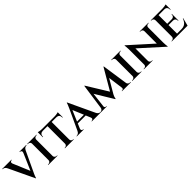

<svg xmlns="http://www.w3.org/2000/svg" viewBox="421 -2236 3866 3866"><g transform="rotate(-45 2353.5 -303.0)"><path d="M324 13 36 -594H176L368 -139ZM324 13 319 -87 540 -597H610L377 -102Q375 -99 368.5 -84.5Q362 -70 354 -51.5Q346 -33 340 -15.5Q334 2 332 13ZM511 -531Q522 -560 508.5 -575Q495 -590 477 -590H470V-600H666V-590Q666 -590 662 -590Q658 -590 658 -590Q638 -590 616 -576.5Q594 -563 579 -531ZM202 -531H66Q51 -563 29.5 -576.5Q8 -590 -12 -590Q-12 -590 -16 -590Q-20 -590 -20 -590V-600H244V-590H236Q220 -590 206 -575Q192 -560 202 -531Z M882 -600V0H765V-600ZM768 -63V0H691V-10Q691 -10 697.5 -10Q704 -10 704 -10Q729 -10 747 -25.5Q765 -41 765 -63ZM879 -63H882Q883 -41 900.5 -25.5Q918 -10 944 -10Q944 -10 949.5 -10Q955 -10 956 -10V0H879ZM879 -537V-600H956L955 -590Q955 -590 949.5 -590Q944 -590 944 -590Q918 -590 900.5 -575Q883 -560 882 -537ZM768 -537H765Q765 -560 747 -575Q729 -590 704 -590Q703 -590 697 -590Q691 -590 691 -590V-600H768Z M1353 -597V0H1234V-597ZM1578 -601V-564H1009V-601ZM1578 -567V-473H1567V-485Q1568 -520 1547.5 -541.5Q1527 -563 1490 -564V-567ZM1578 -617V-591L1470 -601Q1490 -601 1512 -603.5Q1534 -606 1552.5 -610Q1571 -614 1578 -617ZM1236 -63V0H1167V-10Q1167 -10 1172.5 -10Q1178 -10 1178 -10Q1201 -10 1217 -25.5Q1233 -41 1234 -63ZM1349 -63H1353Q1353 -41 1369.5 -25.5Q1386 -10 1409 -10Q1409 -10 1414 -10Q1419 -10 1419 -10V0H1349ZM1097 -567V-564Q1060 -563 1039.5 -541.5Q1019 -520 1019 -485V-473H1009V-567ZM1009 -617Q1017 -614 1035 -610Q1053 -606 1075 -603.5Q1097 -601 1116 -601L1009 -591Z M1850 -623 2139 -6H2000L1805 -471ZM1660 -68Q1649 -40 1663 -25Q1677 -10 1694 -10H1702V0H1505V-10Q1505 -10 1509 -10Q1513 -10 1513 -10Q1534 -10 1556 -23.5Q1578 -37 1592 -68ZM1850 -623 1853 -520 1632 -3H1562L1797 -508Q1798 -512 1804.5 -526Q1811 -540 1819 -559Q1827 -578 1833.5 -595.5Q1840 -613 1841 -623ZM1947 -208V-172H1688V-208ZM1974 -68H2110Q2124 -37 2146 -23.5Q2168 -10 2188 -10Q2188 -10 2192 -10Q2196 -10 2196 -10V0H1932V-10H1940Q1957 -10 1971 -25Q1985 -40 1974 -68Z M2877 -613 2886 -523 2629 -84Q2629 -84 2620.5 -68Q2612 -52 2603.5 -28.5Q2595 -5 2593 17H2584L2553 -58ZM2272 -65V0H2172V-10Q2172 -10 2179 -10Q2186 -10 2186 -10Q2211 -10 2230 -24.5Q2249 -39 2253 -65ZM2311 -50Q2310 -38 2318 -24Q2326 -10 2347 -9H2361V0H2302L2306 -50ZM2331 -613H2339L2369 -529L2306 0H2244ZM2339 -613 2628 -144 2584 17 2317 -424ZM2886 -613 2976 0H2848L2793 -411L2877 -613ZM2946 -65H2966Q2970 -39 2989 -24.5Q3008 -10 3032 -10Q3032 -10 3039.5 -10Q3047 -10 3047 -10V0H2946ZM2841 -50H2847L2851 0H2792V-9H2806Q2829 -10 2836 -24Q2843 -38 2841 -50Z M3275 -600V0H3158V-600ZM3161 -63V0H3084V-10Q3084 -10 3090.5 -10Q3097 -10 3097 -10Q3122 -10 3140 -25.5Q3158 -41 3158 -63ZM3272 -63H3275Q3276 -41 3293.5 -25.5Q3311 -10 3337 -10Q3337 -10 3342.5 -10Q3348 -10 3349 -10V0H3272ZM3272 -537V-600H3349L3348 -590Q3348 -590 3342.5 -590Q3337 -590 3337 -590Q3311 -590 3293.5 -575Q3276 -560 3275 -537ZM3161 -537H3158Q3158 -560 3140 -575Q3122 -590 3097 -590Q3096 -590 3090 -590Q3084 -590 3084 -590V-600H3161Z M3487 -614 4063 -96 4073 13 3497 -506ZM3490 -61V0H3416V-10Q3416 -10 3424 -10Q3432 -10 3432 -10Q3455 -10 3471 -24.5Q3487 -39 3487 -61ZM3593 -61Q3594 -39 3610.5 -24.5Q3627 -10 3648 -10Q3648 -10 3656.5 -10Q3665 -10 3665 -10V0H3591V-61ZM3487 -614 3593 -495V0H3487V-497Q3487 -548 3482 -581Q3477 -614 3477 -614ZM4072 -600V-107Q4072 -73 4074.5 -46Q4077 -19 4079.5 -3Q4082 13 4082 13H4073L3966 -111V-600ZM4069 -539V-600H4144V-590Q4144 -590 4135.5 -590Q4127 -590 4127 -590Q4105 -590 4088.5 -575.5Q4072 -561 4072 -539ZM3966 -539Q3965 -561 3949 -575.5Q3933 -590 3911 -590Q3911 -590 3902.5 -590Q3894 -590 3894 -590V-600H3968V-539Z M4396 -600V0H4279V-600ZM4642 -37 4657 0H4394V-37ZM4603 -317V-280H4394V-317ZM4649 -600V-563H4394V-600ZM4703 -170 4659 0H4493L4525 -37Q4571 -37 4603.5 -53.5Q4636 -70 4658 -100Q4680 -130 4694 -170ZM4603 -282V-204H4593V-213Q4593 -241 4576 -260Q4559 -279 4528 -280V-282ZM4603 -392V-315H4528V-317Q4559 -317 4576 -336Q4593 -355 4593 -383V-392ZM4649 -566V-472H4638V-483Q4638 -519 4618 -541Q4598 -563 4561 -563V-566ZM4649 -616V-590L4541 -600Q4570 -600 4603 -605.5Q4636 -611 4649 -616ZM4281 -63 4288 0H4210V-10Q4210 -10 4216.5 -10Q4223 -10 4223 -10Q4246 -10 4262 -25.5Q4278 -41 4279 -63ZM4281 -537H4279Q4278 -560 4262 -575Q4246 -590 4223 -590Q4223 -590 4216.5 -590Q4210 -590 4210 -590V-600H4288Z"/></g></svg>

Font: Cinzel SemiBold
Style: Regular
Weight: 600
Designer: Natanael Gama
Version: Version 2.000